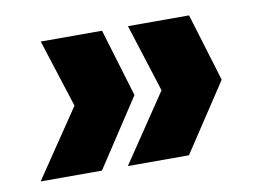

<svg xmlns="http://www.w3.org/2000/svg" viewBox="-49 -539 656 488"><g transform="rotate(-10 278.5 -295.0)"><path d="M402.8 -120.1H245.1L362.8 -294.9L307.1 -470.2H464.8L518.1 -294.9ZM178.2 -120.1H20L138.2 -294.9L82 -470.2H240.2L293 -294.9Z"/></g></svg>

Font: Poppins
Style: Bold Italic
Weight: 700
Italic angle: -10°
Designer: Ninad Kale (Devanagari), Jonny Pinhorn (Latin)
Foundry: Indian Type Foundry
Version: Version 3.200;PS 1.000;hotconv 16.6.54;makeotf.lib2.5.65590